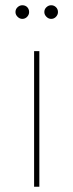

<svg xmlns="http://www.w3.org/2000/svg" viewBox="-20 -712 280 732"><path d="M110 -517H130V0H110ZM65 -692Q77 -692 84 -684.5Q91 -677 91 -666Q91 -656 83.5 -648Q76 -640 65 -640Q55 -640 47 -648Q39 -656 39 -666Q39 -677 47 -684.5Q55 -692 65 -692ZM175 -692Q186 -692 193.5 -684.5Q201 -677 201 -666Q201 -656 193.5 -648Q186 -640 175 -640Q165 -640 157 -648Q149 -656 149 -666Q149 -677 157 -684.5Q165 -692 175 -692Z"/></svg>

Font: Alexandria Thin
Style: Regular
Weight: 250
Designer: Mohamed Gaber
Foundry: Kief Type Foundry
Version: Version 5.100